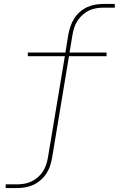

<svg xmlns="http://www.w3.org/2000/svg" viewBox="-20 -755 640 980"><path d="M9 205V186H66Q84 186 103 183Q122 180 140 171.5Q158 163 173.5 149.5Q189 136 199.5 119.5Q210 103 216 84.5Q222 66 225 47L311 -468H122V-487H314L329 -580Q333 -601 340 -621.5Q347 -642 359 -661Q371 -680 388.5 -695Q406 -710 426 -719Q446 -728 467.5 -731.5Q489 -735 510 -735H566V-716H510Q491 -716 472 -713Q453 -710 435 -701.5Q417 -693 402 -679.5Q387 -666 376 -649.5Q365 -633 359 -614.5Q353 -596 350 -577L335 -487H524V-468H332L246 50Q242 71 235.5 91.5Q229 112 216.5 131Q204 150 186.5 165Q169 180 149 189Q129 198 107.5 201.5Q86 205 66 205Z"/></svg>

Font: Iosevka Curly Thin Extended
Style: Italic
Weight: 100
Width: 7
Italic angle: -9°
Monospace: yes
Designer: Belleve Invis
Foundry: Belleve Invis
Version: Version 11.1.0; ttfautohint (v1.8.3)